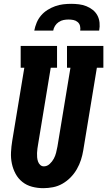

<svg xmlns="http://www.w3.org/2000/svg" viewBox="-20 -975 560 1003"><path d="M206 8Q176 8 147.5 0.5Q119 -7 97 -24.5Q75 -42 61.5 -67Q48 -92 42 -120.5Q36 -149 37.5 -179.5Q39 -210 44 -240L107 -621H88V-735H278V-621H245L179 -221Q177 -210 175.5 -198.5Q174 -187 173.5 -175.5Q173 -164 174 -153Q175 -142 178.5 -131.5Q182 -121 190 -113.5Q198 -106 209 -106Q226 -106 239.5 -118.5Q253 -131 261 -146Q269 -161 273 -177Q277 -193 280 -209L348 -621H330V-735H520V-621H486L415 -190Q411 -165 403 -140Q395 -115 381.5 -91.5Q368 -68 349 -48.5Q330 -29 306.5 -15.5Q283 -2 257 3Q231 8 206 8ZM159 -815Q163 -836 171.5 -856.5Q180 -877 194.5 -894Q209 -911 228 -923Q247 -935 268 -942.5Q289 -950 310 -952.5Q331 -955 352 -955Q372 -955 392.5 -952.5Q413 -950 431.5 -942.5Q450 -935 465 -923Q480 -911 489 -894Q498 -877 500 -856.5Q502 -836 498 -815H399Q401 -828 398 -840Q395 -852 385.5 -860Q376 -868 363.5 -870.5Q351 -873 338 -873Q325 -873 312 -870.5Q299 -868 287 -860Q275 -852 267.5 -840Q260 -828 258 -815Z"/></svg>

Font: Iosevka Slab Heavy Oblique
Style: Regular
Weight: 900
Italic angle: -9°
Monospace: yes
Designer: Belleve Invis
Foundry: Belleve Invis
Version: Version 11.1.1; ttfautohint (v1.8.3)